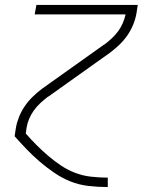

<svg xmlns="http://www.w3.org/2000/svg" viewBox="-20 -550 640 775"><path d="M414 205Q375 205 336.5 200.5Q298 196 263.5 182Q229 168 198.5 147Q168 126 140.5 102.5Q113 79 88 53Q63 27 39 0L44 -33Q48 -56 57 -78.5Q66 -101 80 -121.5Q94 -142 112 -159.5Q130 -177 150 -192L400 -370Q400 -370 400 -370Q400 -370 400 -370H401Q417 -382 431 -395Q445 -408 456.5 -423.5Q468 -439 475.5 -456.5Q483 -474 487 -492H120L127 -530H536L531 -497Q527 -474 518 -451.5Q509 -429 495 -408.5Q481 -388 463 -370.5Q445 -353 425 -338L175 -160Q175 -160 175 -160Q175 -160 175 -160H174Q158 -148 143 -134Q128 -120 116.5 -104Q105 -88 97.5 -70Q90 -52 87 -33L84 -11Q105 13 127.5 35.5Q150 58 174 78.5Q198 99 224.5 117Q251 135 281.5 147Q312 159 346 163Q380 167 414 167H415V205Z"/></svg>

Font: Iosevka Curly XLtEx
Style: Italic
Weight: 200
Width: 7
Italic angle: -9°
Monospace: yes
Designer: Belleve Invis
Foundry: Belleve Invis
Version: Version 11.1.0; ttfautohint (v1.8.3)